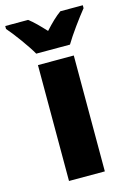

<svg xmlns="http://www.w3.org/2000/svg" viewBox="-160 -825 605 885"><g transform="rotate(-15 142.0 -383.0)"><path d="M62 -606H223C247 -647 297 -715 327 -752V-766H220C196 -749 171 -725 142 -693C113 -724 90 -748 66 -766H-43V-752C-13 -718 41 -644 62 -606ZM227 0V-553H56V0Z"/></g></svg>

Font: Noto Sans Condensed Black
Style: Regular
Weight: 900
Width: 3
Designer: Monotype Design Team
Foundry: Monotype Imaging Inc.
Version: Version 2.013